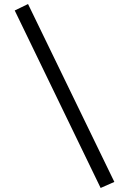

<svg xmlns="http://www.w3.org/2000/svg" viewBox="-20 -829 640 952"><path d="M53 -777 119 -809 547 73 479 103Z"/></svg>

Font: Fira Mono
Style: Regular
Weight: 400
Designer: Carrois Corporate & Edenspiekermann AG
Foundry: Carrois Corporate GbR & Edenspiekermann AG
Version: Version 3.206;PS 003.206;hotconv 1.0.70;makeotf.lib2.5.58329